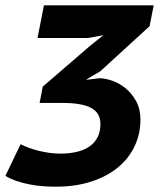

<svg xmlns="http://www.w3.org/2000/svg" viewBox="-21 -682 592 715"><path d="M203.6 -109.9Q236.3 -109.9 263.9 -116.2Q291.5 -122.6 311.3 -136Q331.1 -149.4 342 -170.2Q353 -190.9 353 -220.2Q353 -261.2 318.8 -280Q284.7 -298.8 208 -298.8H126.5L138.2 -359.4L314.9 -511.7L363.8 -550.8L306.2 -540.5H118.7L142.6 -662.1H551.3L536.1 -584.5L353 -417L301.3 -386.2L300.8 -384.8L349.1 -390.6Q370.6 -390.6 397.2 -381.3Q423.8 -372.1 447 -353Q470.2 -334 486.1 -304.9Q502 -275.9 502 -236.8Q502 -182.1 479.7 -136.2Q457.5 -90.3 416.5 -57.1Q375.5 -23.9 317.4 -5.4Q259.3 13.2 187 13.2Q164.6 13.2 140.1 11.5Q115.7 9.8 91.1 5.1Q66.4 0.5 43 -7.3Q19.5 -15.1 -1 -26.9L55.7 -145Q68.8 -138.2 85.9 -131.8Q103 -125.5 122.6 -120.6Q142.1 -115.7 162.8 -112.8Q183.6 -109.9 203.6 -109.9Z"/></svg>

Font: PT Astra Sans
Style: Bold Italic
Weight: 700
Italic angle: -16°
Designer: A.Korolkova, I. Chaeva
Foundry: ParaType Ltd
Version: Version 1.002W